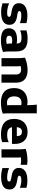

<svg xmlns="http://www.w3.org/2000/svg" viewBox="1641 -2441 812 4134"><g transform="rotate(90 2047.0 -374.0)"><path d="M52 -161V-20C106 -4 177 8 239 8C422 8 514 -51 514 -173C514 -276 438 -316 344 -333L298 -341C245 -350 218 -357 218 -384C218 -416 255 -427 316 -427C362 -427 415 -420 470 -398H478V-537C427 -552 380 -558 320 -558C130 -558 49 -480 49 -376C49 -280 112 -238 214 -220L259 -212C320 -201 342 -195 342 -166C342 -126 302 -122 249 -122C180 -122 108 -141 60 -161Z M1088 -200V-321C1088 -514 973 -562 810 -562C744 -562 683 -553 635 -539V-405H645C677 -419 732 -431 789 -431C874 -431 917 -414 917 -331V-326C890 -332 861 -335 827 -335C689 -335 589 -284 589 -163C589 -36 679 12 855 12C940 12 1025 -5 1095 -31L1099 -39C1089 -75 1088 -157 1088 -200ZM848 -103C785 -103 750 -120 750 -166C750 -212 783 -231 854 -231C875 -231 898 -228 917 -224C917 -165 918 -140 926 -114C903 -107 874 -103 848 -103Z M1485 -562C1390 -562 1291 -536 1225 -508L1222 -500C1230 -464 1232 -378 1232 -338V0H1408V-340C1408 -370 1406 -394 1403 -412C1424 -418 1448 -423 1472 -423C1538 -423 1584 -399 1584 -306V0H1760V-312C1760 -514 1624 -562 1485 -562Z M2420 -194V-760H2236L2233 -752C2240 -721 2244 -627 2244 -575V-552C2225 -557 2198 -562 2166 -561C1989 -559 1876 -452 1876 -275C1876 -71 1998 12 2189 12C2290 12 2368 -5 2424 -28L2428 -36C2420 -72 2420 -154 2420 -194ZM2055 -275C2055 -372 2099 -431 2196 -431C2215 -431 2231 -428 2244 -424V-183C2244 -161 2244 -141 2247 -123C2233 -120 2216 -118 2194 -118C2094 -118 2055 -182 2055 -275Z M2820 -562C2649 -562 2540 -455 2540 -275C2540 -67 2672 11 2870 11C2946 11 3000 1 3040 -15V-152H3030C3002 -136 2948 -122 2886 -122C2796 -122 2732 -147 2719 -226H3078L3079 -262C3087 -434 3007 -562 2820 -562ZM2910 -330H2718C2726 -412 2763 -440 2817 -440C2881 -440 2910 -402 2910 -335Z M3433 -559C3328 -559 3247 -542 3189 -522L3186 -514C3194 -478 3196 -392 3196 -352V0H3372V-340C3372 -372 3370 -397 3366 -415C3388 -420 3414 -423 3442 -423C3467 -423 3495 -420 3517 -414H3528V-552C3488 -558 3453 -559 3433 -559Z M3598 -161V-20C3652 -4 3723 8 3785 8C3968 8 4060 -51 4060 -173C4060 -276 3984 -316 3890 -333L3844 -341C3791 -350 3764 -357 3764 -384C3764 -416 3801 -427 3862 -427C3908 -427 3961 -420 4016 -398H4024V-537C3973 -552 3926 -558 3866 -558C3676 -558 3595 -480 3595 -376C3595 -280 3658 -238 3760 -220L3805 -212C3866 -201 3888 -195 3888 -166C3888 -126 3848 -122 3795 -122C3726 -122 3654 -141 3606 -161Z"/></g></svg>

Font: Kufam Arabic Latin Roman Bold
Style: Regular
Weight: 700
Designer: Wael Morcos & Artur Schmal
Version: Version 1.200;PS 001.200;hotconv 1.0.88;makeotf.lib2.5.64775